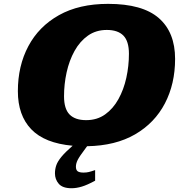

<svg xmlns="http://www.w3.org/2000/svg" viewBox="-20 -742 942 994"><path d="M373 121Q373 138 382.2 144.8Q391.5 151.5 413 151.5Q427.5 151.5 440 148.5Q452.5 145.5 472.5 138.5V193.5Q432 215.5 403.8 224Q375.5 232.5 350.5 232.5Q304 232.5 284.2 209.5Q264.5 186.5 264.5 155.5Q264.5 133.5 271.5 113.5Q278.5 93.5 298 69.8Q317.5 46 356 12.5Q211 -0.5 141.8 -72.8Q72.5 -145 72.5 -270Q72.5 -401 126.8 -503Q181 -605 285.2 -663.5Q389.5 -722 539.5 -722Q717.5 -722 802 -648.5Q886.5 -575 886.5 -437Q886.5 -308 833.8 -206.8Q781 -105.5 679.5 -46.5Q578 12.5 431 15L421 28.5Q391.5 67.5 382.2 86Q373 104.5 373 121ZM311.5 -243.5Q311.5 -178.5 340.2 -149.2Q369 -120 426 -120Q482.5 -120 524 -149.5Q565.5 -179 593 -228.5Q620.5 -278 634 -339.2Q647.5 -400.5 647.5 -463.5Q647.5 -528.5 618.8 -557.8Q590 -587 533 -587Q477 -587 435.2 -557.5Q393.5 -528 366 -478.5Q338.5 -429 325 -367.8Q311.5 -306.5 311.5 -243.5Z"/></svg>

Font: Newsreader Caption ExtraBold
Style: Italic
Weight: 800
Italic angle: -17°
Designer: Hugues Gentile
Foundry: Production Type
Version: Version 1.001